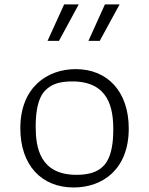

<svg xmlns="http://www.w3.org/2000/svg" viewBox="-20 -818 660 850"><path d="M306 12C434.5 12 550 -68.5 550 -249C550 -413 455.5 -512 315.5 -512C189.5 -512 70 -432 70 -250C70 -87.5 163 12 306 12ZM138 -257.5C138 -381.5 173 -415 198 -432.5C223 -450 255.5 -457.5 300 -457.5C463 -457.5 481.5 -336.5 481.5 -244.5C481.5 -120 445 -85.5 421 -69C397 -52.5 363 -44 319 -44C156.5 -44 138 -165 138 -257.5ZM190.5 -637H241L328.5 -798.5H264ZM371.5 -637H421.5L509.5 -798.5H444.5Z"/></svg>

Font: Monaspace Argon ExtraLight
Style: Regular
Weight: 200
Designer: Riley Cran & the Lettermatic Team
Foundry: Lettermatic
Version: Version 1.000 (Monaspace Argon)